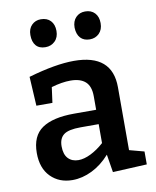

<svg xmlns="http://www.w3.org/2000/svg" viewBox="-86 -830 738 908"><g transform="rotate(-10 283.0 -376.5)"><path d="M476 -82 547 -63V-1L383 7L369 -79Q330 -35 283 -12Q236 11 189 11Q125 11 84.5 -30Q44 -71 44 -144Q44 -226 96 -261.5Q148 -297 250 -297H356V-362Q356 -410 331.5 -432Q307 -454 260 -454Q219 -454 168 -439L158 -365H81L73 -505Q204 -543 292 -543Q476 -543 476 -384ZM356 -137V-228H269Q211 -228 188 -210.5Q165 -193 165 -155Q165 -116 183.5 -96.5Q202 -77 233 -77Q260 -77 292.5 -93Q325 -109 356 -137ZM111 -699Q111 -729 128.5 -746.5Q146 -764 172 -764Q202 -764 219 -746Q236 -728 236 -697Q236 -666 217.5 -648Q199 -630 172 -630Q142 -630 126.5 -648Q111 -666 111 -699ZM323 -697Q323 -728 340.5 -746Q358 -764 385 -764Q414 -764 431 -746Q448 -728 448 -697Q448 -666 430 -648Q412 -630 385 -630Q356 -630 340 -647.5Q324 -665 323 -697Z"/></g></svg>

Font: Bitter Pro SemiBold
Style: Regular
Weight: 600
Designer: Sol Matas, and Bitter project Authors
Foundry: Sol Matas
Version: Version 1.010